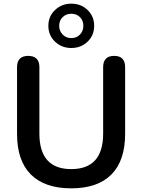

<svg xmlns="http://www.w3.org/2000/svg" viewBox="-20 -1018 776 1048"><path d="M369 10Q224 10 148.5 -65.5Q73 -141 73 -287V-651Q73 -713 134 -713Q195 -713 195 -651V-289Q195 -95 369 -95Q543 -95 543 -289V-651Q543 -713 603 -713Q663 -713 663 -651V-287Q663 -141 588 -65.5Q513 10 369 10ZM369 -756Q317 -756 280.5 -790.5Q244 -825 244 -877Q244 -929 280.5 -963.5Q317 -998 369 -998Q422 -998 458 -963.5Q494 -929 494 -877Q494 -825 458 -790.5Q422 -756 369 -756ZM369 -810Q398 -810 416.5 -829.5Q435 -849 435 -877Q435 -906 416.5 -924.5Q398 -943 369 -943Q341 -943 322 -924.5Q303 -906 303 -877Q303 -849 322 -829.5Q341 -810 369 -810Z"/></svg>

Font: Chiron GoRound TC M
Style: Regular
Weight: 500
Designer: Ryoko NISHIZUKA 西塚涼子 (kana, bopomofo & ideographs); Paul D. Hunt (Latin, Greek & Cyrillic); Sandoll Communications 산돌커뮤니
Foundry: Adobe
Version: Version 1.000;hotconv 1.1.1;makeotfexe 2.6.0